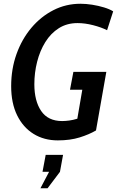

<svg xmlns="http://www.w3.org/2000/svg" viewBox="-20 -734 623 1023"><path d="M288 14Q215 14 159 -20.5Q103 -55 71.2 -119.8Q39.5 -184.5 39.5 -275Q39.5 -366.5 68 -446Q96.5 -525.5 147.2 -585.8Q198 -646 264.8 -680Q331.5 -714 408.5 -714Q438.5 -714 471.5 -708.8Q504.5 -703.5 534.2 -694.5Q564 -685.5 583 -673.5L550.5 -573Q520 -588.5 476.2 -599.8Q432.5 -611 393 -611Q336.5 -611 293.5 -583.8Q250.5 -556.5 221.5 -509.8Q192.5 -463 177.8 -404.8Q163 -346.5 163 -285Q163 -196 199.5 -142.5Q236 -89 311 -89Q328.5 -89 349 -91.8Q369.5 -94.5 392 -101.5L418.5 -256H353L371 -351H546.5L491.5 -39Q455 -17.5 404.5 -1.8Q354 14 288 14ZM233.5 269H195.5L241.5 181.5H206.5L223.5 91H316L299.5 181.5Z"/></svg>

Font: Cabin Condensed SemiBold
Style: Italic
Weight: 600
Width: 3
Italic angle: -10°
Designer: Pablo Impallari
Foundry: Pablo Impallari. http://www.impallari.com Igino Marini. http://www.ikern.com
Version: Version 3.001; ttfautohint (v1.8.3)